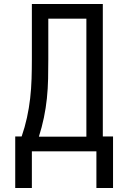

<svg xmlns="http://www.w3.org/2000/svg" viewBox="-20 -755 640 958"><path d="M56 183V-74H88Q104 -120 114.5 -168Q125 -216 130.5 -264.5Q136 -313 137.5 -361.5Q139 -410 139 -459V-735H493V-74H544V183H461V0H139V183ZM411 -73V-662H221V-459Q221 -411 220 -362Q219 -313 214 -264.5Q209 -216 199 -168Q189 -120 174 -73Z"/></svg>

Font: Iosevka Aile
Style: Regular
Weight: 400
Designer: Belleve Invis
Foundry: Belleve Invis
Version: Version 28.0.1; ttfautohint (v1.8.4)